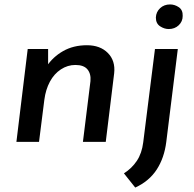

<svg xmlns="http://www.w3.org/2000/svg" viewBox="-20 -640 874 866"><path d="M197 -419V-326L190 -340Q218 -383 264.5 -409.5Q311 -436 372 -436Q432 -436 466.5 -401Q501 -366 495 -310L457 0H354L388 -274Q391 -307 374.5 -327Q358 -347 320 -347Q285 -347 254.5 -327Q224 -307 205 -271.5Q186 -236 180 -190L156 0H54L105 -419ZM539 142Q575 119 597.5 85Q620 51 626 2L679 -419H782L730 0Q721 72 687 124.5Q653 177 590 206ZM683 -561Q684 -586 702 -603Q720 -620 747 -620Q768 -620 786.5 -607.5Q805 -595 804 -568Q804 -543 786 -526Q768 -509 741 -509Q721 -509 702 -521.5Q683 -534 683 -561Z"/></svg>

Font: Josefin Sans Thin Medium
Style: Italic
Weight: 500
Italic angle: -7°
Version: Version 2.000